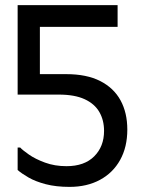

<svg xmlns="http://www.w3.org/2000/svg" viewBox="-20 -720 560 751"><path d="M136 -430H239Q319 -430 372 -403Q425 -376 451.5 -327.5Q478 -279 478 -213Q478 -145 450 -94.5Q422 -44 371 -16.5Q320 11 252 11Q199 11 159 0.5Q119 -10 92 -25.5Q65 -41 49 -55V-143H59Q68 -133 93 -115.5Q118 -98 156 -84Q194 -70 240 -70Q310 -70 348.5 -108.5Q387 -147 387 -208Q387 -250 368.5 -282Q350 -314 311 -332Q272 -350 210 -350H49V-389V-700H440V-615H136Z"/></svg>

Font: Phudu
Style: Regular
Weight: 400
Version: Version 1.005;gftools[0.9.23]